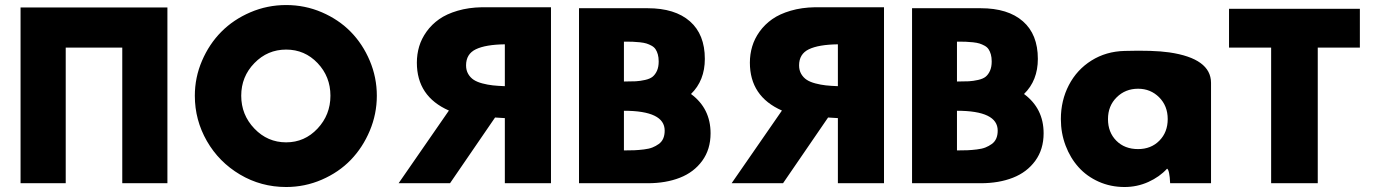

<svg xmlns="http://www.w3.org/2000/svg" viewBox="-20 -731 5494 766"><path d="M62 0V-701.2H647.9V0H467.8V-541H242.2V0Z M757.3 -349.1Q757.3 -421.9 785.9 -488.5Q814.5 -555.2 862.8 -604Q911.1 -652.8 978.8 -681.9Q1046.4 -710.9 1121.6 -710.9Q1196.8 -710.9 1264.2 -681.9Q1331.5 -652.8 1379.4 -604Q1427.2 -555.2 1455.3 -488.5Q1483.4 -421.9 1483.4 -349.1Q1483.4 -276.4 1455.3 -209.5Q1427.2 -142.6 1379.4 -93Q1331.5 -43.5 1263.9 -14.2Q1196.3 15.1 1121.6 15.1Q1021.5 15.1 937.5 -34.7Q853.5 -84.5 805.4 -168.2Q757.3 -252 757.3 -349.1ZM1121.6 -163.1Q1195.3 -163.1 1246.8 -218Q1298.3 -272.9 1298.3 -349.1Q1298.3 -425.3 1247.1 -479.2Q1195.8 -533.2 1121.6 -533.2Q1047.4 -533.2 994.9 -479.2Q942.4 -425.3 942.4 -349.1Q942.4 -272.9 994.9 -218Q1047.4 -163.1 1121.6 -163.1Z M1570.3 0 1771 -290Q1643.1 -346.2 1643.1 -481Q1643.1 -514.6 1652.3 -545.7Q1661.6 -576.7 1681.9 -605Q1702.1 -633.3 1731.9 -654.3Q1761.7 -675.3 1805.7 -688.2Q1849.6 -701.2 1903.3 -702.1H2178.2V0H1994.1V-259.8Q1988.3 -259.8 1955.1 -262.2L1775.4 0ZM1839.4 -470.2Q1839.4 -450.7 1847.9 -436Q1856.4 -421.4 1869.9 -412.6Q1883.3 -403.8 1904.5 -398.2Q1925.8 -392.6 1946.3 -390.4Q1966.8 -388.2 1994.1 -387.2V-554.2Q1917.5 -553.2 1878.4 -534.4Q1839.4 -515.6 1839.4 -470.2Z M2290 0V-698.2H2564Q2672.9 -698.2 2732.4 -646Q2792 -593.8 2792 -496.1Q2792 -409.7 2736.8 -356Q2814.9 -298.3 2814.9 -199.2Q2814.9 -135.3 2781.7 -89.6Q2748.5 -43.9 2692.6 -22Q2636.7 0 2564 0ZM2469.2 -130.9Q2494.1 -130.9 2511.2 -131.6Q2528.3 -132.3 2548.8 -134.8Q2569.3 -137.2 2582.8 -142.6Q2596.2 -147.9 2608.2 -156.5Q2620.1 -165 2626 -178.5Q2631.8 -191.9 2631.8 -210Q2631.8 -289.1 2469.2 -289.1ZM2469.2 -405.8Q2498.5 -405.8 2516.4 -406.7Q2534.2 -407.7 2553.7 -412.1Q2573.2 -416.5 2583.7 -425Q2594.2 -433.6 2601.1 -448.7Q2607.9 -463.9 2607.9 -485.8Q2607.9 -502 2604.5 -513.9Q2601.1 -525.9 2595.5 -534.4Q2589.8 -543 2579.6 -548.6Q2569.3 -554.2 2559.3 -557.4Q2549.3 -560.5 2533.2 -562.3Q2517.1 -564 2503.7 -564.5Q2490.2 -564.9 2469.2 -564.9Z M2898.9 0 3099.6 -290Q2971.7 -346.2 2971.7 -481Q2971.7 -514.6 2981 -545.7Q2990.2 -576.7 3010.5 -605Q3030.8 -633.3 3060.5 -654.3Q3090.3 -675.3 3134.3 -688.2Q3178.2 -701.2 3231.9 -702.1H3506.8V0H3322.8V-259.8Q3316.9 -259.8 3283.7 -262.2L3104 0ZM3168 -470.2Q3168 -450.7 3176.5 -436Q3185.1 -421.4 3198.5 -412.6Q3211.9 -403.8 3233.2 -398.2Q3254.4 -392.6 3274.9 -390.4Q3295.4 -388.2 3322.8 -387.2V-554.2Q3246.1 -553.2 3207 -534.4Q3168 -515.6 3168 -470.2Z M3618.7 0V-698.2H3892.6Q4001.5 -698.2 4061 -646Q4120.6 -593.8 4120.6 -496.1Q4120.6 -409.7 4065.4 -356Q4143.6 -298.3 4143.6 -199.2Q4143.6 -135.3 4110.4 -89.6Q4077.1 -43.9 4021.2 -22Q3965.3 0 3892.6 0ZM3797.9 -130.9Q3822.8 -130.9 3839.8 -131.6Q3856.9 -132.3 3877.4 -134.8Q3897.9 -137.2 3911.4 -142.6Q3924.8 -147.9 3936.8 -156.5Q3948.7 -165 3954.6 -178.5Q3960.4 -191.9 3960.4 -210Q3960.4 -289.1 3797.9 -289.1ZM3797.9 -405.8Q3827.1 -405.8 3845 -406.7Q3862.8 -407.7 3882.3 -412.1Q3901.9 -416.5 3912.4 -425Q3922.9 -433.6 3929.7 -448.7Q3936.5 -463.9 3936.5 -485.8Q3936.5 -502 3933.1 -513.9Q3929.7 -525.9 3924.1 -534.4Q3918.5 -543 3908.2 -548.6Q3897.9 -554.2 3887.9 -557.4Q3877.9 -560.5 3861.8 -562.3Q3845.7 -564 3832.3 -564.5Q3818.8 -564.9 3797.9 -564.9Z M4212.4 -255.9Q4212.4 -330.1 4244.4 -391.6Q4276.4 -453.1 4334.5 -489.5Q4392.6 -525.9 4466.3 -527.8Q4580.6 -531.2 4645 -522Q4811 -497.6 4811.5 -400.9V0H4648.4Q4646 -52.2 4636.2 -58.1Q4606.4 -25.4 4561.5 -5.1Q4516.6 15.1 4466.3 15.1Q4411.1 15.1 4363.5 -6.1Q4315.9 -27.3 4283 -64Q4250 -100.6 4231.2 -150.4Q4212.4 -200.2 4212.4 -255.9ZM4520.5 -136.2Q4572.3 -136.2 4605.5 -169.9Q4638.7 -203.6 4638.7 -255.9Q4638.7 -308.6 4604.5 -342.8Q4570.3 -377 4520.5 -377Q4469.7 -377 4435.1 -342.8Q4400.4 -308.6 4400.4 -255.9Q4400.4 -203.1 4433.6 -169.7Q4466.8 -136.2 4520.5 -136.2Z M4883.3 -541V-695.8H5405.3V-541H5237.3V0H5051.3V-541Z"/></svg>

Font: Hussar Preview
Style: Bold
Weight: 700
Foundry: Cannot Into Space Fonts, PlusOne Fonts
Version: Version 2.29RC2 "Millennial"